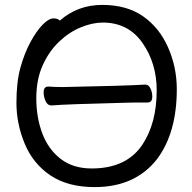

<svg xmlns="http://www.w3.org/2000/svg" viewBox="-20 -739 785 783"><path d="M190 -309H189Q174 -309 166 -326.5Q158 -344 158 -363Q158 -386 177 -386Q205 -384 236 -384Q493 -389 572 -394H573Q586 -394 593.5 -378.5Q601 -363 601 -345Q601 -321 582 -321Q510 -321 490 -320Q247 -314 190 -309ZM354 -52Q495 -52 560 -148Q619 -236 619 -371Q619 -481 561 -564Q503 -647 399 -647Q357 -647 309.5 -627.5Q262 -608 221 -569Q180 -530 154 -472.5Q128 -415 128 -338Q128 -260 152.5 -195Q177 -130 227.5 -91Q278 -52 354 -52ZM366 24Q257 24 186 -23.5Q115 -71 81 -152.5Q47 -234 47 -320Q47 -405 63.5 -464Q80 -523 104.5 -568Q129 -613 154 -638.5Q179 -664 198 -664Q216 -664 224 -655Q297 -719 397 -719Q497 -719 563.5 -672.5Q630 -626 665.5 -545.5Q701 -465 701 -375Q701 -198 621 -91Q532 24 366 24Z"/></svg>

Font: LXGW WenKai Lite Medium
Style: Regular
Weight: 500
Designer: LXGW / Fontworks Inc.
Foundry: LXGW / Fontworks Inc.
Version: Version 1.511; March 25, 2025